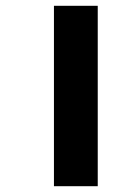

<svg xmlns="http://www.w3.org/2000/svg" viewBox="-20 -642 445 662"><path d="M166 0H317V-622H166Z"/></svg>

Font: Noto Sans Bengali ExtraCondensed Black
Style: Regular
Weight: 900
Width: 2
Designer: Joana Ranito - Universal Thirst; Jelle Bosma - Monotype Design Team
Foundry: Universal Thirst ehf.
Version: Version 3.000